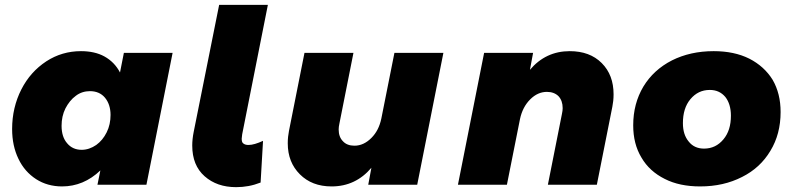

<svg xmlns="http://www.w3.org/2000/svg" viewBox="-20 -762 3285 792"><path d="M129 -23C160 -3 196 7 236 7C295 7 348 -15 394 -59L382 0H584L692 -544H491L475 -463C460 -492 438 -514 411 -529C384 -544 351 -551 314 -551C262 -551 214 -537 171 -509C127 -480 93 -442 68 -393C43 -344 30 -289 30 -230C30 -183 39 -142 56 -107C73 -71 98 -43 129 -23ZM377 -164C358 -151 338 -144 317 -144C292 -144 272 -153 257 -171C242 -188 234 -212 234 -243C234 -269 239 -293 250 -315C261 -336 275 -354 293 -367C310 -380 330 -386 351 -386C377 -386 398 -377 413 -359C428 -341 436 -317 436 -288C436 -262 431 -238 420 -216C409 -194 395 -177 377 -164Z M1085 -742H884L779 -218C775 -198 773 -179 773 -162C773 -107 790 -65 824 -35C858 -5 901 10 954 10C989 10 1022 4 1055 -9L1065 -181C1041 -170 1021 -164 1005 -164C996 -164 989 -166 984 -170C979 -173 977 -180 977 -190C977 -193 978 -199 979 -208Z M1217 -43C1250 -10 1293 7 1348 7C1414 7 1469 -19 1512 -70L1499 0H1701L1809 -544H1607L1553 -273C1546 -240 1533 -214 1512 -193C1491 -172 1468 -161 1442 -161C1422 -161 1406 -167 1395 -179C1383 -191 1377 -207 1377 -228C1377 -235 1378 -243 1380 -252L1438 -544H1236L1172 -222C1169 -207 1167 -190 1167 -171C1167 -118 1184 -76 1217 -43Z M2462 -502C2429 -535 2385 -551 2330 -551C2264 -551 2209 -525 2166 -474L2179 -544H1977L1869 0H2071L2125 -271C2132 -304 2146 -331 2167 -352C2188 -373 2211 -383 2236 -383C2256 -383 2272 -377 2284 -365C2295 -353 2301 -337 2301 -316C2301 -309 2300 -301 2298 -292L2240 0H2442L2506 -322C2509 -337 2511 -354 2511 -373C2511 -426 2495 -469 2462 -502Z M3071 -520C3029 -541 2980 -551 2924 -551C2859 -551 2802 -538 2752 -513C2701 -487 2662 -451 2634 -405C2606 -358 2592 -305 2592 -245C2592 -194 2603 -150 2626 -112C2648 -74 2680 -45 2722 -24C2763 -3 2812 7 2868 7C2933 7 2990 -6 3041 -32C3091 -57 3130 -93 3158 -140C3186 -186 3200 -239 3200 -300C3200 -351 3189 -395 3167 -433C3144 -470 3112 -499 3071 -520ZM2828 -353C2849 -378 2875 -391 2908 -391C2935 -391 2956 -381 2972 -362C2987 -343 2995 -317 2995 -285C2995 -244 2985 -212 2964 -187C2943 -162 2917 -149 2884 -149C2857 -149 2836 -159 2821 -178C2805 -197 2797 -222 2797 -254C2797 -295 2807 -328 2828 -353Z"/></svg>

Font: Argentum Sans ExtraBold
Style: Italic
Weight: 800
Italic angle: -11.3°
Designer: Julieta Ulanovsky
Foundry: Julieta Ulanovsky
Version: Version 5.001;February 15, 2019;FontCreator 11.5.0.2425 64-b